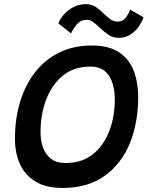

<svg xmlns="http://www.w3.org/2000/svg" viewBox="-20 -879 717 924"><path d="M281 25.5Q201.5 25.5 150.8 -5.2Q100 -36 76 -89.5Q52 -143 52 -212Q52 -307.5 76.8 -389Q101.5 -470.5 149 -531.5Q196.5 -592.5 265.2 -626.2Q334 -660 421.5 -660Q505 -660 553.8 -626.8Q602.5 -593.5 623.8 -537.5Q645 -481.5 645 -412.5Q645 -286.5 604 -187.5Q563 -88.5 482 -31.5Q401 25.5 281 25.5ZM296 -94.5Q373.5 -94.5 426 -136Q478.5 -177.5 505.5 -247.2Q532.5 -317 532.5 -401.5Q532.5 -441 522 -477Q511.5 -513 485.8 -535.8Q460 -558.5 414 -558.5Q335.5 -558.5 282.5 -515Q229.5 -471.5 202.2 -399.8Q175 -328 175 -243Q175 -203 187 -169.2Q199 -135.5 225.5 -115Q252 -94.5 296 -94.5ZM261 -766.5Q268.5 -788 287.5 -809.2Q306.5 -830.5 333.5 -844.8Q360.5 -859 392.5 -859Q421.5 -859 442 -844.8Q462.5 -830.5 479.5 -813.5Q494.5 -798.5 510.2 -786.8Q526 -775 546.5 -775Q569 -775 583.8 -792.5Q598.5 -810 606 -833L670.5 -796Q666.5 -781 652 -757.5Q637.5 -734 612.2 -715.5Q587 -697 551.5 -697Q522.5 -697 500 -713Q477.5 -729 459 -747Q443.5 -761.5 428.8 -772.5Q414 -783.5 398 -783.5Q368 -783.5 349.2 -761Q330.5 -738.5 322 -718Z"/></svg>

Font: Grandstander Medium
Style: Italic
Weight: 500
Italic angle: -15°
Designer: Tyler Finck
Foundry: Etcetera Type Co
Version: Version 1.200; ttfautohint (v1.8.3)